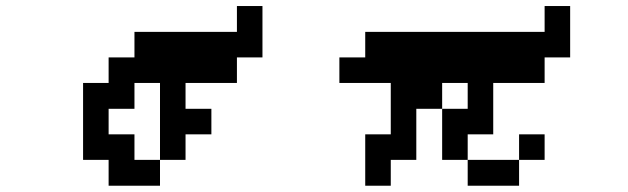

<svg xmlns="http://www.w3.org/2000/svg" viewBox="-20 -546 2040 624"><path d="M250 -26.4V-276.4H333V-359.4H417V-442.4H750V-526.4H833V-359.4H750V-276.4H583V-192.4H667V-109.4H583V-26.4H500V57.6H333V-26.4ZM500 -26.4V-276.4H417V-192.4H333V-109.4H417V-26.4Z M1083 -276.4V-359.4H1167V-442.4H1750V-526.4H1833V-359.4H1750V-276.4H1583V-109.4H1500V-26.4H1417V-192.4H1333V-26.4H1250V57.6H1167V-109.4H1250V-276.4ZM1417 -192.4H1500V-276.4H1417ZM1667 -26.4V57.6H1500V-26.4ZM1667 -26.4V-109.4H1750V-26.4Z"/></svg>

Font: KH Dot Dougenzaka 12
Style: Regular
Weight: 400
Designer: Original version for X68000 by Keitarou Hiraki (http://hp.vector.co.jp/authors/VA000874/) / TrueType conversion by Homem
Version: Version 1.00.20150527